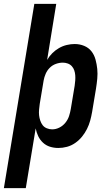

<svg xmlns="http://www.w3.org/2000/svg" viewBox="-53 -755 573 990"><path d="M-33 215 124 -735H237L190 -446Q201 -465 216.5 -480.5Q232 -496 251 -507Q270 -518 291 -523Q312 -528 332 -528Q358 -528 381 -518.5Q404 -509 418.5 -490.5Q433 -472 439.5 -448Q446 -424 448.5 -399.5Q451 -375 448.5 -349Q446 -323 442 -298L422 -178Q418 -155 412 -133Q406 -111 395.5 -90Q385 -69 370 -50.5Q355 -32 335 -18Q315 -4 292.5 2Q270 8 248 8Q225 8 204.5 1.5Q184 -5 168.5 -19.5Q153 -34 144 -53Q135 -72 131 -93L80 215ZM216 -88Q235 -88 253 -97Q271 -106 284 -122Q297 -138 303 -156.5Q309 -175 312 -193L332 -313Q334 -327 335 -340.5Q336 -354 335 -367Q334 -380 330 -392Q326 -404 317.5 -413.5Q309 -423 296.5 -427.5Q284 -432 271 -432Q253 -432 235 -425.5Q217 -419 203.5 -405.5Q190 -392 182.5 -374.5Q175 -357 172 -340L152 -220Q150 -205 148.5 -190Q147 -175 148.5 -161Q150 -147 154.5 -133.5Q159 -120 167 -109.5Q175 -99 188.5 -93.5Q202 -88 216 -88Z"/></svg>

Font: Iosevka Curly
Style: Bold Italic
Weight: 700
Italic angle: -9°
Monospace: yes
Designer: Belleve Invis
Foundry: Belleve Invis
Version: Version 22.1.2; ttfautohint (v1.8.4)